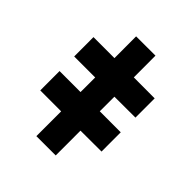

<svg xmlns="http://www.w3.org/2000/svg" viewBox="-106 -665 798 791"><g transform="rotate(20 293.0 -269.0)"><path d="M217.3 18.6 115.2 -28.8 176.3 -159.7 65.9 -211.4 113.3 -313.5 224.1 -261.7 260.3 -338.9 149.4 -390.6 196.8 -492.7 307.6 -440.9 360.8 -555.7 462.9 -508.3 409.7 -393.6 520 -341.8 472.7 -240.2 361.8 -291.5 325.7 -214.4 436.5 -162.6 389.2 -61 278.3 -112.3Z"/></g></svg>

Font: Consola Mono
Style: Bold
Weight: 700
Monospace: yes
Designer: Wojciech Kalinowski "wmk69" (wmk69@o2.pl)
Foundry: Wojciech Kalinowski "wmk69" (wmk69@o2.pl)
Version: Version 2.1.0